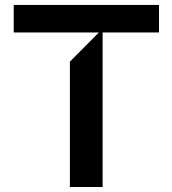

<svg xmlns="http://www.w3.org/2000/svg" viewBox="-20 -747 689 767"><path d="M34.8 -617.2V-727.3H615.1V-617.2H389.9V0H259.2V-500.7L375 -617.2Z"/></svg>

Font: Riot Sans
Style: Regular
Weight: 400
Designer: Rasmus Andersson
Foundry: rsms
Version: Version 3.005